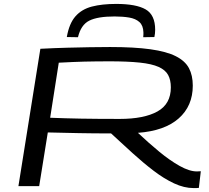

<svg xmlns="http://www.w3.org/2000/svg" viewBox="-20 -950 1069 980"><path d="M74 0 186 -701Q263 -705 324 -706.5Q385 -708 437.5 -709Q490 -710 542 -710Q666 -710 748 -698.5Q830 -687 877.5 -663Q925 -639 944.5 -602Q964 -565 964 -513Q964 -409 892 -345.5Q820 -282 684 -272Q738 -221 792.5 -176Q847 -131 897 -103Q947 -75 985 -75Q989 -75 995 -75.5Q1001 -76 1005 -76L995 9Q990 10 981 10Q972 10 968 10Q920 10 868.5 -14Q817 -38 764 -78.5Q711 -119 656.5 -168.5Q602 -218 547 -269Q459 -269 382 -270.5Q305 -272 224 -274L180 0ZM591 -343Q715 -343 783.5 -381Q852 -419 852 -504Q852 -542 838 -567.5Q824 -593 789.5 -608.5Q755 -624 693.5 -630.5Q632 -637 537 -637Q496 -637 466.5 -636.5Q437 -636 410 -635.5Q383 -635 352.5 -633.5Q322 -632 280 -630L236 -349Q310 -346 392 -344.5Q474 -343 591 -343ZM573 -930Q675 -930 723.5 -902Q772 -874 772 -798Q772 -779 768 -761L711 -760Q712 -767 712 -773.5Q712 -780 712 -785Q711 -820 691.5 -837.5Q672 -855 639 -860.5Q606 -866 565 -866Q478 -866 435.5 -844.5Q393 -823 378 -760L321 -761Q333 -830 365 -866.5Q397 -903 449 -916.5Q501 -930 573 -930Z"/></svg>

Font: Georama ExtraExtended
Style: Italic
Weight: 400
Width: 8
Italic angle: -9°
Designer: Jean-Baptiste Levee
Foundry: Production Type
Version: Version 1.000